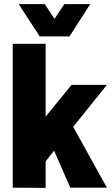

<svg xmlns="http://www.w3.org/2000/svg" viewBox="-20 -913 546 934"><path d="M202 1 42 0V-700H202V-346L328 -500H500L336 -296L500 0H322L243 -180L202 -128ZM419 -893 318 -736H173L71 -893H198L245 -821L293 -893Z"/></svg>

Font: Epunda Sans ExtraBold
Style: Regular
Weight: 800
Designer: Simon Atzbach
Foundry: typofactur
Version: Version 2.204; ttfautohint (v1.8.4.7-5d5b)